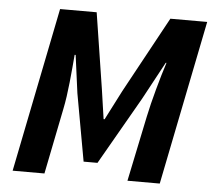

<svg xmlns="http://www.w3.org/2000/svg" viewBox="-49 -705 839 758"><g transform="rotate(5 371.0 -326.0)"><path d="M159 -652H304L351 -351L368 -234H372L432 -351L596 -652H742L611 0H483L537 -259Q542 -283 549 -311.5Q556 -340 564 -369Q572 -398 580 -425.5Q588 -453 596 -477H593L512 -327L359 -60H304L256 -327L236 -477H232Q230 -453 227.5 -425Q225 -397 222 -368Q219 -339 215 -311Q211 -283 206 -259L154 0H28Z"/></g></svg>

Font: mr_Source Sans Pro
Style: Bold Italic
Weight: 700
Italic angle: -11°
Designer: Paul D. Hunt
Foundry: Adobe Systems Incorporated
Version: Version 1.036;July 10, 2024;FontCreator 11.5.0.2430 64-bit